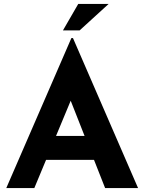

<svg xmlns="http://www.w3.org/2000/svg" viewBox="-20 -959 736 979"><path d="M12 0 344 -765H352L684 0H516L304 -538L409 -610L155 0ZM239 -266H460L511 -144H194ZM534 -939 386 -804H301L379 -939Z"/></svg>

Font: Reem Kufi
Style: Regular
Weight: 400
Designer: Khaled Hosny
Version: Version 1.6